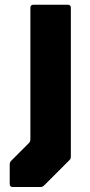

<svg xmlns="http://www.w3.org/2000/svg" viewBox="-20 -686 372 790"><path d="M32.5 83.5Q20 83.5 20 71V-8.5Q20 -18 25 -23.5L99 -97.5Q105 -103 105 -113.5V-654Q105 -666.5 117.5 -666.5H259Q271.5 -666.5 271.5 -654V-43.5Q271.5 -39 270.8 -35.2Q270 -31.5 266 -27.5L162.5 76Q155 83.5 147.5 83.5Z"/></svg>

Font: Jaro
Style: Regular
Weight: 400
Designer: Agyei Archer, Celine Hurka, Mirko Velimirović
Version: Version 1.000